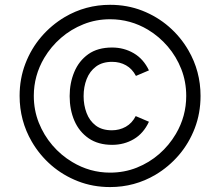

<svg xmlns="http://www.w3.org/2000/svg" viewBox="-20 -752 915 798"><path d="M437.5 25.5Q366 25.5 304 1.2Q242 -23 193.2 -65.2Q144.5 -107.5 112 -163.5Q61.5 -250.5 61.5 -353.5Q61.5 -425 85.5 -487.5Q109.5 -550 151.5 -599Q193.5 -648 249 -681Q335.5 -732 437.5 -732Q509 -732 571 -707.8Q633 -683.5 681.8 -641.2Q730.5 -599 763 -543Q813.5 -456 813.5 -353.5Q813.5 -281.5 789.5 -219Q765.5 -156.5 723.5 -107.5Q681.5 -58.5 626 -25.5Q539.5 25.5 437.5 25.5ZM437.5 -34.5Q496.5 -34.5 548.5 -55.2Q600.5 -76 641.8 -112Q683 -148 711 -195.5Q754 -268.5 754 -353.5Q754 -412.5 733.5 -464.8Q713 -517 677.2 -558.8Q641.5 -600.5 595 -628.5Q522 -672 437.5 -672Q379 -672 327 -651.2Q275 -630.5 233.5 -594.5Q192 -558.5 164 -511.5Q120.5 -438 120.5 -353.5Q120.5 -294.5 141.2 -242.2Q162 -190 197.8 -148.2Q233.5 -106.5 280.5 -78.5Q353.5 -34.5 437.5 -34.5ZM446 -150Q388 -150 348.5 -177.2Q309 -204.5 289.2 -250.2Q269.5 -296 269.5 -352.5Q269.5 -407 288.8 -453Q308 -499 347 -526.8Q386 -554.5 446 -554.5Q495 -554.5 535.8 -530.8Q576.5 -507 599 -459.5L545 -436.5Q529.5 -466 503.8 -480.5Q478 -495 446 -495Q405.5 -495 379.2 -475.5Q353 -456 340.2 -423.5Q327.5 -391 327.5 -352.5Q327.5 -315 339.8 -282.5Q352 -250 378 -230.2Q404 -210.5 445 -210.5Q476.5 -210.5 502.8 -225.2Q529 -240 544 -269.5L599 -246Q576.5 -197.5 536.2 -173.8Q496 -150 446 -150Z"/></svg>

Font: Acari Sans
Style: Regular
Weight: 400
Designer: Alfredo Marco Pradil and Stefan Peev (font) & Cristiano Sobral (main changes)
Foundry: Alfredo Marco Pradil and Stefan Peev (font) & Cristiano Sobral (main changes)
Version: Version 1.063; ttfautohint (v1.8.3)